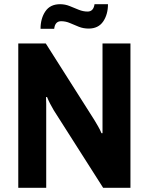

<svg xmlns="http://www.w3.org/2000/svg" viewBox="-20 -894 708 914"><path d="M173 -757Q173 -806 196 -840Q219 -874 266 -874Q290 -874 312 -865Q334 -856 355 -847.5Q376 -839 397 -839Q425 -839 430 -874H494Q494 -825 471 -791.5Q448 -758 402 -758Q377 -758 355.5 -766.5Q334 -775 313.5 -784Q293 -793 271 -793Q242 -793 238 -757ZM67 0V-687H198L429 -323Q436 -312 447 -292.5Q458 -273 463 -260H468Q468 -277 468 -294Q468 -311 468 -323V-687H601V0H471L236 -369Q228 -382 218.5 -400.5Q209 -419 204 -432H199Q200 -417 200 -400.5Q200 -384 200 -369V0Z"/></svg>

Font: Archivo SemiCondensed
Style: Bold
Weight: 680
Width: 4
Designer: Hector Gatti
Foundry: Omnibus-Type
Version: Version 2.001; ttfautohint (v1.8.3)